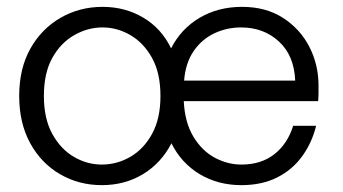

<svg xmlns="http://www.w3.org/2000/svg" viewBox="-20 -528 1000 560"><path d="M277 12Q210 12 155 -20Q100 -52 68 -110.5Q36 -169 36 -248Q36 -328 68.5 -386Q101 -444 156.5 -476Q212 -508 279 -508Q345 -508 398 -476.5Q451 -445 479 -387Q508 -444 562 -476Q616 -508 686 -508Q756 -508 806 -475.5Q856 -443 882.5 -391Q909 -339 909 -279Q909 -269 909 -258Q909 -247 908 -233H516Q519 -171 544 -129.5Q569 -88 606.5 -68Q644 -48 684 -48Q742 -48 780.5 -78.5Q819 -109 835 -161H902Q890 -112 861.5 -72.5Q833 -33 788.5 -10.5Q744 12 684 12Q616 12 562.5 -20Q509 -52 480 -110Q450 -52 397 -20Q344 12 277 12ZM277 -48Q321 -48 360 -70.5Q399 -93 423.5 -137.5Q448 -182 448 -248Q448 -315 423.5 -359Q399 -403 360.5 -425.5Q322 -448 279 -448Q236 -448 196.5 -425.5Q157 -403 132.5 -359Q108 -315 108 -248Q108 -182 132.5 -137.5Q157 -93 195.5 -70.5Q234 -48 277 -48ZM517 -293H841Q838 -366 793.5 -407Q749 -448 683 -448Q641 -448 604.5 -430.5Q568 -413 544.5 -378.5Q521 -344 517 -293Z"/></svg>

Font: Host Grotesk Light
Style: Regular
Weight: 300
Designer: Doukan Karapınar
Foundry: Element Type
Version: Version 1.003